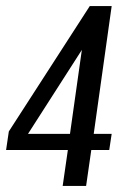

<svg xmlns="http://www.w3.org/2000/svg" viewBox="-25 -611 413 631"><path d="M181 0 198 -118H-5L4 -179L270 -591H342L283 -171H342L334 -118H275L258 0ZM67 -171H205L244 -447Z"/></svg>

Font: Alumni Sans Thin Medium
Style: Italic
Weight: 500
Italic angle: -8°
Version: Version 1.016